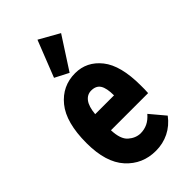

<svg xmlns="http://www.w3.org/2000/svg" viewBox="-222 -768 844 844"><g transform="rotate(-45 200.0 -346.0)"><path d="M216 11Q133 11 78.5 -49Q24 -109 24 -229Q24 -357 75 -419.5Q126 -482 206 -482Q278 -482 325 -423Q372 -364 372 -240Q372 -229 372 -216Q372 -203 371 -193H140Q142 -136 167 -114Q192 -92 222 -91Q246 -91 266 -100.5Q286 -110 304 -131L362 -62Q335 -26 297.5 -7.5Q260 11 216 11ZM141 -292H258Q258 -337 245 -357.5Q232 -378 202 -378Q177 -378 161 -357Q145 -336 141 -292ZM190 -500 126 -533 193 -703 287 -650Z"/></g></svg>

Font: Inconsolata Condensed Black
Style: Regular
Weight: 900
Width: 3
Monospace: yes
Designer: Raph Levien, Cyreal, Brenton Simpson
Foundry: Raph Levien, Cyreal, Google
Version: Version 3.001; ttfautohint (v1.8.2.53-6de2)